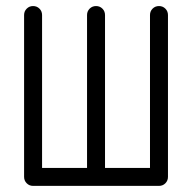

<svg xmlns="http://www.w3.org/2000/svg" viewBox="-20 -608 628 628"><path d="M58.8 -29.4V-558.8Q58.8 -571.2 67.4 -579.7Q75.9 -588.2 88.2 -588.2Q100.6 -588.2 109.1 -579.7Q117.6 -571.2 117.6 -558.8V-58.8H264.7V-558.8Q264.7 -571.2 273.2 -579.7Q281.8 -588.2 294.1 -588.2Q306.5 -588.2 315 -579.7Q323.5 -571.2 323.5 -558.8V-58.8H470.6V-558.8Q470.6 -571.2 479.1 -579.7Q487.6 -588.2 500 -588.2Q512.4 -588.2 520.9 -579.7Q529.4 -571.2 529.4 -558.8V-29.4Q529.4 -17.1 520.9 -8.5Q512.4 0 500 0H88.2Q75.9 0 67.4 -8.5Q58.8 -17.1 58.8 -29.4Z"/></svg>

Font: OpenGost Type B TT
Style: Regular
Weight: 400
Version: Version 0.3